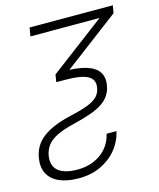

<svg xmlns="http://www.w3.org/2000/svg" viewBox="-135 -624 761 920"><g transform="rotate(-15 246.0 -163.5)"><path d="M100.1 -543 512.7 -542.5 506.3 -504.9 177.7 -256.8H155.8L161.6 -293.5L436 -500.5H92.8ZM29.3 74.2Q21.5 124 52.2 149.2Q83 174.3 147.9 174.3Q190.4 174.3 226.8 159.4Q263.2 144.5 289.1 115.5Q314.9 86.4 324.7 44.4H373.5Q362.8 93.3 331.1 132.1Q299.3 170.9 251.2 193.6Q203.1 216.3 142.6 216.3Q85 216.3 46.1 199.2Q7.3 182.1 -9.5 150.1Q-26.4 118.2 -19 72.3Q-13.7 42 0.5 17.8Q14.6 -6.3 39.3 -25.1Q64 -43.9 98.9 -58.3Q133.8 -72.8 180.7 -83.5Q236.8 -96.2 269.8 -109.1Q302.7 -122.1 318.4 -139.2Q334 -156.2 337.9 -180.7Q344.7 -220.2 311.8 -238.5Q278.8 -256.8 196.3 -256.8H174.3L184.6 -298.3H203.6Q271.5 -298.3 314.5 -285.2Q357.4 -272 375.2 -245.6Q393.1 -219.2 386.2 -179.7Q381.8 -152.3 368.2 -131.6Q354.5 -110.8 330.3 -95Q306.2 -79.1 270 -66.4Q233.9 -53.7 184.6 -42Q130.9 -29.3 98.4 -12.9Q65.9 3.4 50 24.9Q34.2 46.4 29.3 74.2Z"/></g></svg>

Font: Inter 16pt ExtraLight
Style: Italic
Weight: 250
Italic angle: -9.3988°
Version: Version 4.001;git-66647c0bb